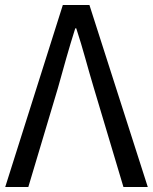

<svg xmlns="http://www.w3.org/2000/svg" viewBox="-20 -753 615 773"><path d="M1 0H94L213 -398C237 -484 256 -554 283 -639H287C315 -554 332 -484 358 -398L477 0H575L340 -733H233Z"/></svg>

Font: Noto Sans CJK SC Regular
Style: Regular
Weight: 400
Designer: Ryoko NISHIZUKA (kana & ideographs); Paul D. Hunt (Latin, Greek & Cyrillic); Wenlong ZHANG (bopomofo); Sandoll Communica
Foundry: Adobe Systems Incorporated
Version: Version 1.004;PS 1.004;hotconv 1.0.82;makeotf.lib2.5.63406